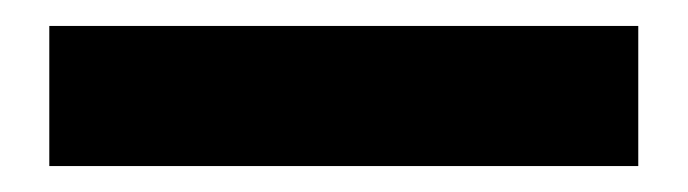

<svg xmlns="http://www.w3.org/2000/svg" viewBox="-20 -424 530 148"><path d="M18 -296V-404H472V-296Z"/></svg>

Font: HostGroteskBold
Style: Bold
Weight: 700
Designer: Doukan Karapınar based on Poppins by Indian Type Foundry, Jonny Pinhorn
Foundry: Element Type
Version: Version 1.001; ttfautohint (v1.8.4.7-5d5b)